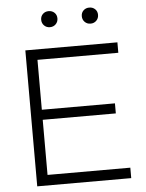

<svg xmlns="http://www.w3.org/2000/svg" viewBox="-59 -942 754 989"><g transform="rotate(-5 317.5 -447.0)"><path d="M151 -54H579V0H93V-703H569V-649H151V-391H529V-339H151ZM230 -811Q212 -811 200 -823Q188 -835 188 -853Q188 -871 200 -882.5Q212 -894 230 -894Q248 -894 260 -882.5Q272 -871 272 -853Q272 -835 260 -823Q248 -811 230 -811ZM440 -811Q422 -811 410 -823Q398 -835 398 -853Q398 -871 410 -882.5Q422 -894 440 -894Q458 -894 470 -882.5Q482 -871 482 -853Q482 -835 470 -823Q458 -811 440 -811Z"/></g></svg>

Font: Metropolitano Light
Style: Regular
Weight: 300
Designer: Fonts by Alex Slobzheninov & Chris M. Simpson / Changes by Cristiano Sobral
Foundry: Fonts by Alex Slobzheninov & Chris M. Simpson / Changes by Cristiano Sobral
Version: Version 1.00;August 30, 2020;FontCreator 13.0.0.2681 64-bit